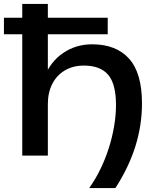

<svg xmlns="http://www.w3.org/2000/svg" viewBox="-44 -790 789 975"><path d="M-24 -616V-700H503V-616ZM424 -565Q546 -565 611.5 -492Q677 -419 677 -265Q677 -154 643.5 -47Q610 60 542 165H409Q441 120 466 68.5Q491 17 508.5 -38Q526 -93 535.5 -149Q545 -205 545 -257Q545 -364 505 -410.5Q465 -457 382 -457Q327 -457 285.5 -432.5Q244 -408 221.5 -364Q199 -320 199 -261V0H69V-770H199V-376L180 -397Q213 -478 277.5 -521.5Q342 -565 424 -565Z"/></svg>

Font: Unbounded
Style: Regular
Weight: 400
Designer: Luke Prowse, Jean-Baptiste Morizot, Fátima Lázaro, Florian Runge
Foundry: NaN
Version: Version 1.701;gftools[0.9.28.dev5+ged2979d]